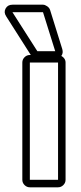

<svg xmlns="http://www.w3.org/2000/svg" viewBox="-64 -797 346 817"><path d="M201 -588Q206 -571 197 -559Q205 -555 210 -547.5Q215 -540 215 -531V-32Q215 -19 205.5 -9.5Q196 0 183 0H63Q50 0 40.5 -9.5Q31 -19 31 -32V-531Q31 -544 40.5 -553.5Q50 -563 63 -563H67L-38 -728Q-49 -745 -40 -761Q-31 -777 -11 -777H119Q127 -777 136.5 -770.5Q146 -764 149 -755ZM183 -32V-531H63V-32ZM119 -745H-11L95 -579H171Z"/></svg>

Font: Lichte PostBus
Style: Regular
Weight: 400
Designer: Peter Wiegel
Version: Version 1.001